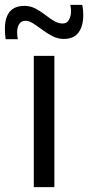

<svg xmlns="http://www.w3.org/2000/svg" viewBox="-75 -764 360 784"><path d="M63 0V-536H147V0ZM-52 -604Q-55 -624 -55 -646Q-55 -740 25 -740Q49 -740 70 -729Q91 -718 109.5 -703.5Q128 -689 145.5 -678.5Q163 -668 181 -668Q198 -668 206.5 -683Q215 -698 215 -718Q215 -732 212 -744H261Q265 -724 265 -703Q265 -657 245.5 -631Q226 -605 185 -605Q161 -605 139 -616.5Q117 -628 97.5 -642.5Q78 -657 61 -668Q44 -679 29 -679Q12 -679 3.5 -666Q-5 -653 -5 -632Q-5 -615 -2 -604Z"/></svg>

Font: Georama
Style: Regular
Weight: 400
Designer: Jean-Baptiste Levee
Foundry: Production Type
Version: Version 1.000